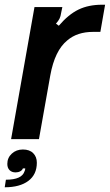

<svg xmlns="http://www.w3.org/2000/svg" viewBox="-26 -589 465 813"><path d="M21 0 120 -559H238L233 -535Q231 -520 226 -510Q221 -500 211 -489L223 -480Q264 -528 306.5 -548.5Q349 -569 406 -569H419L399 -454H368Q301 -454 259 -418Q206 -375 187 -270L139 0ZM-1 172Q67 172 78 136Q79 134 80 131Q81 128 81 124H71Q68 132 59.5 136.5Q51 141 40 141Q24 141 14.5 131.5Q5 122 5 105Q5 79 24 61.5Q43 44 71 44Q99 44 114.5 59.5Q130 75 130 100Q130 150 94 177Q58 204 -6 204Z"/></svg>

Font: Open Sauce Sans SemiBold Italic
Style: Regular
Weight: 600
Italic angle: -10°
Designer: Alfredo Marco Pradil
Foundry: Creative Sauce Fz LLC
Version: Version 1.477